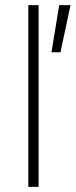

<svg xmlns="http://www.w3.org/2000/svg" viewBox="-20 -726 294 746"><path d="M90 -706H130V0H90ZM210 -706H254L215 -523H180Z"/></svg>

Font: Lineal Thin
Style: Regular
Weight: 200
Designer: Created by Frank Adebiaye with contributions from Anton Moglia & Ariel Martín Pérez
Created by Frank ADEBIAYE with FontF
Foundry: Velvetyne Type Foundry
Version: Version 2.000;Glyphs 3.2 (3227)